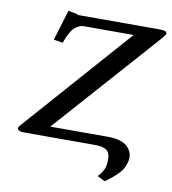

<svg xmlns="http://www.w3.org/2000/svg" viewBox="-90 -737 889 992"><g transform="rotate(10 354.0 -241.5)"><path d="M503.9 -53.2Q539.6 -53.2 565.7 -45.2Q591.8 -37.1 605.2 -23.7Q618.7 -10.3 624.8 4.2Q630.9 18.6 630.9 34.2Q630.9 43 629.9 46.9Q623 86.4 597.7 114.7Q572.3 143.1 525.9 175.8L485.8 155.8Q516.1 124.5 521 95.2Q523.9 77.1 523.9 62Q523.9 26.9 504.9 13.4Q485.8 0 445.8 0H75.2Q37.1 0 37.1 -17.1V-20Q39.1 -25.4 55.2 -43L542 -594.2H280.8Q265.6 -594.2 252 -586.7Q238.3 -579.1 229.7 -570.6Q221.2 -562 212.4 -546.1Q203.6 -530.3 200.9 -523.7Q198.2 -517.1 192.9 -503.9Q190.9 -498 188 -491.2L140.1 -499L189 -659.2L235.8 -649.9Q235.8 -646 243.2 -646H665Q686 -646 696.3 -643.1Q706.5 -640.1 708 -630.9Q705.1 -620.6 674.8 -586.9L200.2 -53.2Z"/></g></svg>

Font: Linux Libertine
Style: Bold Italic
Weight: 700
Italic angle: -11.5°
Designer: Philipp H. Poll
Foundry: Philipp H. Poll
Version: Version 4.0.5